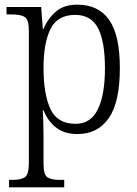

<svg xmlns="http://www.w3.org/2000/svg" viewBox="-20 -566 590 825"><path d="M19 239V207H33Q70 207 87 195.5Q104 184 104 133V-433Q104 -481 87 -492.5Q70 -504 29 -504H8V-536H157L164 -442H167Q186 -487 220.5 -516.5Q255 -546 312 -546Q403 -546 449 -480.5Q495 -415 495 -273Q495 -127 447.5 -58.5Q400 10 313 10Q257 10 221.5 -17.5Q186 -45 167 -92H164Q165 -71 166 -40.5Q167 -10 167 25V136Q167 185 184 196Q201 207 237 207H256V239ZM305 -34Q370 -34 400.5 -96.5Q431 -159 431 -273Q431 -387 401.5 -444.5Q372 -502 303 -502Q227 -502 197 -441.5Q167 -381 167 -274Q167 -162 196.5 -98Q226 -34 305 -34Z"/></svg>

Font: Noto Serif Tamil SemiCondensed Light
Style: Italic
Weight: 300
Width: 4
Italic angle: -12°
Designer: Indian Type Foundry, Tom Grace, and the Monotype Design Team
Foundry: Monotype Imaging Inc.
Version: Version 2.003; ttfautohint (v1.8.4.7-5d5b)